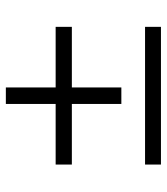

<svg xmlns="http://www.w3.org/2000/svg" viewBox="22 -672 557 640"><g transform="rotate(-90 300.0 -352.5)"><path d="M273 -226V-391H71V-445H273V-611H328V-445H530V-391H328V-226ZM71 -94V-147H530V-94Z"/></g></svg>

Font: SUSE Light
Style: Regular
Weight: 300
Designer: Rene Bieder
Foundry: SUSE
Version: Version 1.000